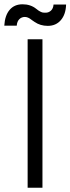

<svg xmlns="http://www.w3.org/2000/svg" viewBox="-50 -884 331 904"><path d="M80.1 0V-699.2H149.9V0ZM28.8 -763.2H-29.8Q-26.9 -811.5 -4.6 -837.6Q17.6 -863.8 56.2 -863.8Q93.8 -863.8 120.1 -842.8Q131.3 -833.5 139.9 -829.3Q148.4 -825.2 152.6 -824.7Q156.7 -824.2 165 -824.2Q179.2 -824.2 189.9 -834Q200.7 -843.8 202.1 -862.8H261.2Q259.8 -816.4 236.6 -789.3Q213.4 -762.2 174.8 -762.2Q139.6 -762.2 112.8 -780.8Q108.9 -783.2 101.8 -788.3Q94.7 -793.5 90.6 -796.4Q86.4 -799.3 79.8 -801.8Q73.2 -804.2 66.9 -804.2Q51.8 -804.2 41 -793.7Q30.3 -783.2 28.8 -763.2Z"/></svg>

Font: SVN-Poppins Light
Style: Regular
Weight: 300
Designer: Ninad Kale (Devanagari), Jonny Pinhorn (Latin)
Foundry: Indian Type Foundry
Version: Version 3.002 2017